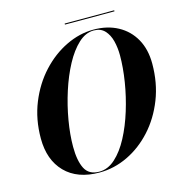

<svg xmlns="http://www.w3.org/2000/svg" viewBox="-121 -940 994 1058"><g transform="rotate(-15 376.0 -411.5)"><path d="M343.3 -833H625.9V-827.1H343.3ZM317.4 9.8Q191.4 9.8 121.9 -61.4Q52.5 -132.6 52.5 -254.9Q52.5 -364.7 90 -457Q127.4 -549.3 190.2 -617.2Q252.9 -685.1 330.3 -722.4Q407.7 -759.8 487.5 -759.8Q566.7 -759.8 626.2 -727.5Q685.8 -695.3 719.1 -636Q752.4 -576.7 752.4 -495.1Q752.4 -385.3 716.3 -293Q680.2 -200.7 618.5 -132.8Q556.9 -64.9 479 -27.6Q401.1 9.8 317.4 9.8ZM487.5 -754.9Q441.4 -754.9 399.9 -716.6Q358.4 -678.2 324.1 -614.3Q289.8 -550.3 264.8 -472.4Q239.7 -394.5 226.1 -314.5Q212.4 -234.4 212.4 -164.8Q212.4 -85.4 235.2 -40.3Q258.1 4.9 317.4 4.9Q366.5 4.9 408.8 -33.4Q451.2 -71.8 485 -135.7Q518.8 -199.7 542.8 -277.6Q566.9 -355.5 579.7 -435.5Q592.5 -515.6 592.5 -585.2Q592.5 -628.2 582.8 -667Q573 -705.8 550 -730.3Q527.1 -754.9 487.5 -754.9Z"/></g></svg>

Font: Bodoni* 36
Style: Bold Italic
Weight: 700
Italic angle: -13°
Version: Version 2.000; ttfautohint (v1.8.1)